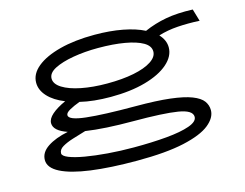

<svg xmlns="http://www.w3.org/2000/svg" viewBox="-90 -611 1181 926"><g transform="rotate(-15 500.0 -148.0)"><path d="M446 -158Q403 -158 364.5 -162Q326 -166 293 -174Q263 -163 241.5 -151Q220 -139 220 -127Q220 -103 304 -93.5Q388 -84 548 -84Q653 -84 720.5 -76Q788 -68 826.5 -53Q865 -38 880 -17.5Q895 3 895 28Q895 66 854 99Q813 132 723.5 152Q634 172 488 172Q355 172 259 159Q163 146 111 119.5Q59 93 59 54Q59 16 98 -10Q137 -36 201 -49Q134 -72 134 -110Q134 -132 158.5 -153.5Q183 -175 227 -195Q174 -216 144.5 -248Q115 -280 115 -317Q115 -361 156.5 -395Q198 -429 272.5 -448.5Q347 -468 446 -468Q523 -468 586 -456Q649 -444 692 -422Q744 -445 801.5 -455.5Q859 -466 936 -463L954 -402Q896 -405 844.5 -401.5Q793 -398 748 -384Q777 -353 777 -317Q777 -273 735.5 -236.5Q694 -200 619.5 -179Q545 -158 446 -158ZM446 -225Q522 -225 579 -236.5Q636 -248 668 -269Q700 -290 700 -317Q700 -345 668 -363.5Q636 -382 579 -392Q522 -402 446 -402Q380 -402 322 -392Q264 -382 228 -363.5Q192 -345 192 -317Q192 -290 225.5 -269Q259 -248 316.5 -236.5Q374 -225 446 -225ZM143 43Q143 56 171.5 67.5Q200 79 249 87.5Q298 96 360.5 101Q423 106 490 106Q581 106 653.5 99.5Q726 93 768.5 78Q811 63 811 39Q811 6 740.5 -5.5Q670 -17 518 -17Q448 -17 388.5 -20.5Q329 -24 283 -31Q249 -21 217 -11Q185 -1 164 11.5Q143 24 143 43Z"/></g></svg>

Font: Inconsolata UltraExpanded Thin
Style: Regular
Weight: 100
Width: 9
Monospace: yes
Designer: Raph Levien, Cyreal, Brenton Simpson
Foundry: Raph Levien, Cyreal, Google
Version: Version 3.100; ttfautohint (v1.8.4.7-5d5b)